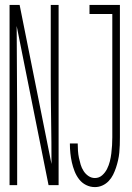

<svg xmlns="http://www.w3.org/2000/svg" viewBox="-20 -755 540 783"><path d="M19 0V-735H60L190 -86Q190 -175 188.5 -263.5Q187 -352 187 -441V-735H219V0H178L48 -649Q48 -560 49 -471.5Q50 -383 50 -294V0ZM367 8Q348 8 331 -0.5Q314 -9 302.5 -24Q291 -39 284 -57Q277 -75 273 -93Q269 -111 267 -130Q265 -149 265 -168V-170H297V-168Q297 -154 298 -139.5Q299 -125 302 -111Q305 -97 309 -83.5Q313 -70 321 -57.5Q329 -45 341 -37Q353 -29 367 -29Q384 -29 396.5 -40Q409 -51 416.5 -66Q424 -81 428 -97Q432 -113 434 -129.5Q436 -146 437 -162.5Q438 -179 438 -195V-698H345V-735H469V-195Q469 -179 468.5 -163.5Q468 -148 466.5 -132.5Q465 -117 461.5 -101.5Q458 -86 453 -71Q448 -56 441 -42Q434 -28 423 -16.5Q412 -5 397.5 1.5Q383 8 367 8Z"/></svg>

Font: Iosevka Term Curly Extralight
Style: Regular
Weight: 200
Designer: Belleve Invis
Foundry: Belleve Invis
Version: Version 32.3.0